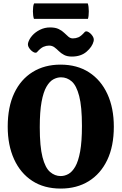

<svg xmlns="http://www.w3.org/2000/svg" viewBox="-20 -1087 709 1120"><path d="M334 13Q237 13 168 -32Q99 -77 62 -158.5Q25 -240 25 -348Q25 -463 63 -543.5Q101 -624 170.5 -667Q240 -710 333 -710Q430 -710 499.5 -665Q569 -620 606.5 -538.5Q644 -457 644 -348Q644 -234 605.5 -153.5Q567 -73 497.5 -30Q428 13 334 13ZM334 -60Q357 -60 379 -72Q401 -84 419 -115Q437 -146 447.5 -203.5Q458 -261 458 -352Q458 -465 442 -526.5Q426 -588 398.5 -612Q371 -636 336 -636Q313 -636 291 -624Q269 -612 251 -581Q233 -550 222.5 -493Q212 -436 212 -345Q212 -232 228 -170Q244 -108 272 -84Q300 -60 334 -60ZM399 -757Q372 -757 354 -766.5Q336 -776 323 -789Q310 -802 297 -811.5Q284 -821 266 -821Q250 -821 233.5 -814Q217 -807 195 -782Q187 -776 173.5 -784Q160 -792 150 -807Q140 -822 144 -837Q150 -859 168 -879.5Q186 -900 213.5 -913.5Q241 -927 272 -927Q303 -927 322.5 -917.5Q342 -908 355 -895Q368 -882 379.5 -872.5Q391 -863 405 -863Q422 -863 437.5 -869.5Q453 -876 475 -901Q483 -908 497 -899.5Q511 -891 520.5 -876Q530 -861 526 -846Q518 -814 485 -785.5Q452 -757 399 -757ZM178 -977Q175 -985 173.5 -997Q172 -1009 172 -1021Q172 -1035 173.5 -1047.5Q175 -1060 179 -1067H492Q495 -1059 496.5 -1046.5Q498 -1034 498 -1021Q498 -992 493 -977Z"/></svg>

Font: Calistoga
Style: Regular
Weight: 400
Designer: Yvonne Schuttler, Eben Sorkin
Foundry: www.sorkintype.com
Version: Version 1.010; ttfautohint (v1.8.4.7-5d5b)